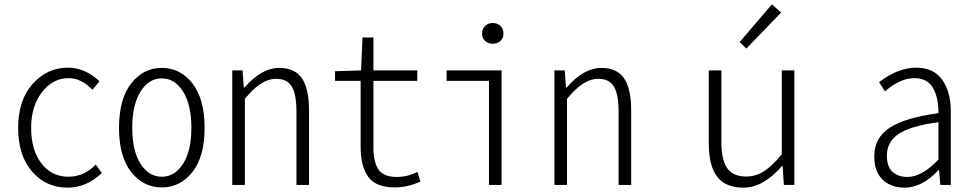

<svg xmlns="http://www.w3.org/2000/svg" viewBox="-20 -861 4523 894"><path d="M294.9 12.7Q194.3 12.7 129.4 -62Q64.5 -136.7 64.5 -265.6Q64.5 -394.5 131.8 -470.2Q199.2 -545.9 296.9 -545.9Q376 -545.9 443.4 -482.4L410.2 -443.4Q358.4 -497.1 299.8 -497.1Q225.6 -497.1 175.3 -431.6Q125 -366.2 125 -265.6Q125 -163.1 172.4 -100.6Q219.7 -38.1 298.8 -38.1Q371.1 -38.1 425.8 -94.7L454.1 -55.7Q383.8 12.7 294.9 12.7Z M534.2 -265.6Q534.2 -400.4 590.8 -472.7Q647.5 -544.9 733.4 -544.9Q819.3 -544.9 876 -472.7Q932.6 -400.4 932.6 -265.6Q932.6 -131.8 876 -60.1Q819.3 11.7 733.4 11.7Q647.5 11.7 590.8 -60.1Q534.2 -131.8 534.2 -265.6ZM871.1 -265.6Q871.1 -373 832.5 -434.6Q793.9 -496.1 733.4 -496.1Q672.9 -496.1 634.3 -434.6Q595.7 -373 595.7 -265.6Q595.7 -159.2 634.3 -98.6Q672.9 -38.1 733.4 -38.1Q793.9 -38.1 832.5 -98.6Q871.1 -159.2 871.1 -265.6Z M1061.5 0V-533.2H1109.4L1115.2 -454.1H1119.1Q1198.2 -544.9 1279.3 -544.9Q1352.5 -544.9 1385.7 -496.6Q1418.9 -448.2 1418.9 -346.7V0H1360.4V-340.8Q1360.4 -420.9 1338.9 -457.5Q1317.4 -494.1 1264.6 -494.1Q1195.3 -494.1 1120.1 -400.4V0Z M1818.4 11.7Q1731.4 11.7 1695.3 -36.6Q1659.2 -85 1659.2 -176.8V-484.4H1540V-529.3L1661.1 -533.2L1668 -686.5H1718.8V-533.2H1922.9V-484.4H1718.8V-172.9Q1718.8 -105.5 1742.7 -71.3Q1766.6 -37.1 1827.1 -37.1Q1877.9 -37.1 1923.8 -60.5L1937.5 -15.6Q1877 11.7 1818.4 11.7Z M2256.8 0V-484.4H2059.6V-533.2H2315.4V0ZM2310.1 -670.4Q2295.9 -657.2 2274.4 -657.2Q2252.9 -657.2 2238.8 -670.4Q2224.6 -683.6 2224.6 -705.1Q2224.6 -726.6 2238.8 -740.2Q2252.9 -753.9 2274.4 -753.9Q2295.9 -753.9 2310.1 -740.2Q2324.2 -726.6 2324.2 -705.1Q2324.2 -683.6 2310.1 -670.4Z M2561.5 0V-533.2H2609.4L2615.2 -454.1H2619.1Q2698.2 -544.9 2779.3 -544.9Q2852.5 -544.9 2885.7 -496.6Q2918.9 -448.2 2918.9 -346.7V0H2860.4V-340.8Q2860.4 -420.9 2838.9 -457.5Q2817.4 -494.1 2764.6 -494.1Q2695.3 -494.1 2620.1 -400.4V0Z M3441.4 12.7Q3358.4 12.7 3319.3 -38.1Q3280.3 -88.9 3280.3 -192.4V-533.2H3338.9V-199.2Q3338.9 -116.2 3366.2 -77.6Q3393.6 -39.1 3454.1 -39.1Q3499 -39.1 3536.6 -63Q3574.2 -86.9 3620.1 -142.6V-533.2H3678.7V0H3629.9L3624 -87.9H3621.1Q3534.2 12.7 3441.4 12.7ZM3455.1 -634.8 3423.8 -665 3574.2 -840.8 3617.2 -802.7Z M4192.4 12.7Q4128.9 12.7 4089.8 -24.4Q4050.8 -61.5 4050.8 -131.8Q4050.8 -219.7 4123 -266.6Q4195.3 -313.5 4349.6 -334Q4350.6 -404.3 4324.7 -450.7Q4298.8 -497.1 4237.3 -497.1Q4170.9 -497.1 4100.6 -435.5L4073.2 -478.5Q4161.1 -545.9 4246.1 -545.9Q4327.1 -545.9 4367.2 -489.7Q4407.2 -433.6 4407.2 -340.8V0H4358.4L4352.5 -69.3H4350.6Q4273.4 12.7 4192.4 12.7ZM4205.1 -37.1Q4273.4 -37.1 4349.6 -118.2V-292Q4218.8 -274.4 4164.1 -237.3Q4109.4 -200.2 4109.4 -136.7Q4109.4 -85 4135.7 -61Q4162.1 -37.1 4205.1 -37.1Z"/></svg>

Font: GenEi Gothic M Light
Style: Regular
Weight: 300
Designer: o_tamon (Modified); [Source Han Sans]
Ryoko NISHIZUKA  (kana & ideographs); Paul D. Hunt (Latin, Greek & Cyrillic); Wenl
Version: Version 1.1a;Original Version 1.004